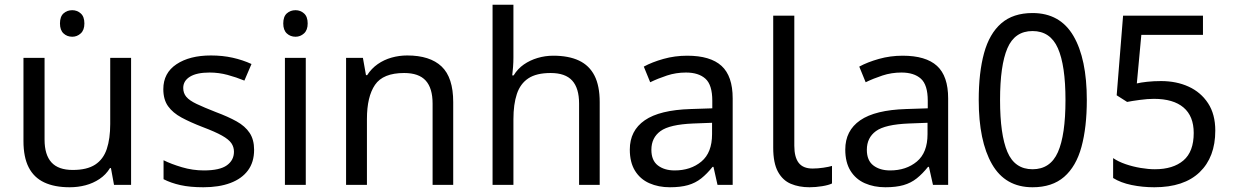

<svg xmlns="http://www.w3.org/2000/svg" viewBox="-20 -780 5203 810"><path d="M285 -737Q305 -737 320.5 -723.5Q336 -710 336 -681Q336 -653 320.5 -639Q305 -625 285 -625Q263 -625 248 -639Q233 -653 233 -681Q233 -710 248 -723.5Q263 -737 285 -737ZM533 -536V0H461L448 -71H444Q427 -43 400 -25Q373 -7 341 1.5Q309 10 274 10Q210 10 166.5 -10.5Q123 -31 101 -74Q79 -117 79 -185V-536H168V-191Q168 -127 197 -95Q226 -63 287 -63Q347 -63 381.5 -85.5Q416 -108 430.5 -151.5Q445 -195 445 -257V-536Z M1052 -148Q1052 -96 1026 -61Q1000 -26 952 -8Q904 10 838 10Q782 10 741.5 1Q701 -8 670 -24V-104Q702 -88 747.5 -74.5Q793 -61 840 -61Q907 -61 937 -82.5Q967 -104 967 -140Q967 -160 956 -176Q945 -192 916.5 -208Q888 -224 835 -244Q783 -264 746 -284Q709 -304 689 -332Q669 -360 669 -404Q669 -472 724.5 -509Q780 -546 870 -546Q919 -546 961.5 -536.5Q1004 -527 1041 -510L1011 -440Q977 -454 940 -464Q903 -474 864 -474Q810 -474 781.5 -456.5Q753 -439 753 -409Q753 -387 766 -371.5Q779 -356 809.5 -341.5Q840 -327 891 -307Q942 -288 978 -268Q1014 -248 1033 -219.5Q1052 -191 1052 -148Z M1270 -536V0H1182V-536ZM1227 -737Q1247 -737 1262.5 -723.5Q1278 -710 1278 -681Q1278 -653 1262.5 -639Q1247 -625 1227 -625Q1205 -625 1190 -639Q1175 -653 1175 -681Q1175 -710 1190 -723.5Q1205 -737 1227 -737Z M1698 -546Q1794 -546 1843 -499.5Q1892 -453 1892 -349V0H1805V-343Q1805 -408 1776 -440Q1747 -472 1685 -472Q1596 -472 1562 -422Q1528 -372 1528 -278V0H1440V-536H1511L1524 -463H1529Q1547 -491 1573.5 -509.5Q1600 -528 1632 -537Q1664 -546 1698 -546Z M2146 -537Q2146 -518 2144.5 -498Q2143 -478 2141 -462H2147Q2164 -490 2190 -508Q2216 -526 2248 -535.5Q2280 -545 2314 -545Q2379 -545 2422.5 -524.5Q2466 -504 2488 -461Q2510 -418 2510 -349V0H2423V-343Q2423 -408 2394 -440Q2365 -472 2303 -472Q2243 -472 2209 -449.5Q2175 -427 2160.5 -383.5Q2146 -340 2146 -277V0H2058V-760H2146Z M2879 -545Q2977 -545 3024 -502Q3071 -459 3071 -365V0H3007L2990 -76H2986Q2963 -47 2938.5 -27.5Q2914 -8 2882.5 1Q2851 10 2806 10Q2758 10 2719.5 -7Q2681 -24 2659 -59.5Q2637 -95 2637 -149Q2637 -229 2700 -272.5Q2763 -316 2894 -320L2985 -323V-355Q2985 -422 2956 -448Q2927 -474 2874 -474Q2832 -474 2794 -461.5Q2756 -449 2723 -433L2696 -499Q2731 -518 2779 -531.5Q2827 -545 2879 -545ZM2905 -259Q2805 -255 2766.5 -227Q2728 -199 2728 -148Q2728 -103 2755.5 -82Q2783 -61 2826 -61Q2894 -61 2939 -98.5Q2984 -136 2984 -214V-262Z M3395 10Q3351 10 3316.5 -4.5Q3282 -19 3262 -55.5Q3242 -92 3242 -157V-714H3331V-165Q3331 -117 3349.5 -93Q3368 -69 3408 -69Q3430 -69 3453.5 -72.5Q3477 -76 3490 -80V-6Q3476 1 3448.5 5.5Q3421 10 3395 10Z M3788 -545Q3886 -545 3933 -502Q3980 -459 3980 -365V0H3916L3899 -76H3895Q3872 -47 3847.5 -27.5Q3823 -8 3791.5 1Q3760 10 3715 10Q3667 10 3628.5 -7Q3590 -24 3568 -59.5Q3546 -95 3546 -149Q3546 -229 3609 -272.5Q3672 -316 3803 -320L3894 -323V-355Q3894 -422 3865 -448Q3836 -474 3783 -474Q3741 -474 3703 -461.5Q3665 -449 3632 -433L3605 -499Q3640 -518 3688 -531.5Q3736 -545 3788 -545ZM3814 -259Q3714 -255 3675.5 -227Q3637 -199 3637 -148Q3637 -103 3664.5 -82Q3692 -61 3735 -61Q3803 -61 3848 -98.5Q3893 -136 3893 -214V-262Z M4336 10Q4221 10 4165 -87.5Q4109 -185 4109 -358Q4109 -474 4131.5 -556Q4154 -638 4204 -681.5Q4254 -725 4336 -725Q4452 -725 4508.5 -628.5Q4565 -532 4565 -358Q4565 -243 4542.5 -160.5Q4520 -78 4469.5 -34Q4419 10 4336 10ZM4336 -66Q4411 -66 4443 -138Q4475 -210 4475 -358Q4475 -504 4443 -576.5Q4411 -649 4336 -649Q4261 -649 4230 -576.5Q4199 -504 4199 -358Q4199 -212 4230 -139Q4261 -66 4336 -66Z M4850 10Q4800 10 4754 0.5Q4708 -9 4676 -29V-113Q4698 -98 4728.5 -87.5Q4759 -77 4792 -71.5Q4825 -66 4852 -66Q4929 -66 4972.5 -103Q5016 -140 5016 -219Q5016 -290 4973 -326.5Q4930 -363 4848 -363Q4822 -363 4788.5 -358.5Q4755 -354 4735 -350L4691 -378L4718 -714H5055V-633H4795L4776 -428Q4792 -432 4819.5 -435Q4847 -438 4878 -438Q4943 -438 4994.5 -414.5Q5046 -391 5076.5 -344.5Q5107 -298 5107 -229Q5107 -117 5041 -53.5Q4975 10 4850 10Z"/></svg>

Font: usinhala05
Style: Book
Weight: 400
Designer: Jelle Bosma - Monotype Design Team
Foundry: Monotype Imaging Inc.
Version: Version 2.003